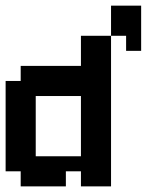

<svg xmlns="http://www.w3.org/2000/svg" viewBox="-20 -663 576 683"><path d="M267.9 0V-53.6H214.3V0H53.6V-53.6H0V-375H53.6V-428.6H267.9V-535.7H375V0ZM267.9 -107.1V-321.4H107.1V-107.1ZM375 -642.9H482.1V-482.1H428.6V-535.7H375Z"/></svg>

Font: Jersey 10
Style: Regular
Weight: 400
Designer: Sarah Cadigan-Fried
Version: Version 1.000